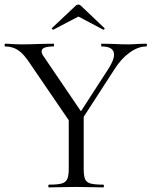

<svg xmlns="http://www.w3.org/2000/svg" viewBox="-23 -815 659 835"><path d="M613 -613Q578 -613 541 -586.5Q504 -560 475 -514L341 -307V-81Q341 -50 347 -36Q353 -22 370.5 -17Q388 -12 426 -12Q429 -12 429 -6Q429 0 426 0Q395 0 378 -1L308 -2L240 -1Q222 0 190 0Q187 0 187 -6Q187 -12 190 -12Q228 -12 245.5 -17Q263 -22 269.5 -36.5Q276 -51 276 -81V-292L110 -535Q82 -579 57 -596Q32 -613 -1 -613Q-3 -613 -3 -619Q-3 -625 -1 -625Q11 -625 35 -623L70 -622Q103 -622 155 -624L210 -625Q212 -625 212 -619Q212 -613 210 -613Q158 -613 158 -592Q158 -581 168 -568L329 -331L450 -518Q473 -555 473 -577Q473 -613 419 -613Q417 -613 417 -619Q417 -625 419 -625L466 -624Q504 -622 536 -622Q553 -622 577 -624L613 -625Q616 -625 616 -619Q616 -613 613 -613ZM306 -790Q311 -795 318 -795Q324 -795 329 -790L431 -693Q432 -693 432 -691Q432 -689 429.5 -687Q427 -685 426 -686L318 -743L209 -686Q207 -685 204 -688.5Q201 -692 203 -693Z"/></svg>

Font: Cormorant Garamond
Style: Regular
Weight: 400
Designer: Christian Thalmann (Catharsis Fonts)
Version: Version 3.000